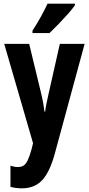

<svg xmlns="http://www.w3.org/2000/svg" viewBox="-20 -786 484 1046"><path d="M3 -547H139L203 -282Q217 -225 222 -178H226Q228 -198 233.5 -223.5Q239 -249 246 -281L306 -547H441L278 53Q250 154 208.5 197Q167 240 99 240Q83 240 67.5 238Q52 236 37 232V117Q47 120 57 122Q67 124 76 124Q96 124 108.5 116Q121 108 131 87Q141 66 152 27L160 -6ZM388 -757Q375 -738 351 -711Q327 -684 300 -656Q273 -628 250 -606H157V-619Q183 -659 203 -695.5Q223 -732 239 -766H388Z"/></svg>

Font: Noto Sans ExtraCondensed
Style: Bold
Weight: 700
Width: 2
Designer: Monotype Design Team
Foundry: Monotype Imaging Inc.
Version: Version 2.013; ttfautohint (v1.8.4.7-5d5b)